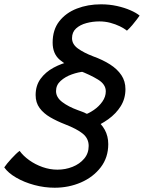

<svg xmlns="http://www.w3.org/2000/svg" viewBox="-104 -699 670 894"><path d="M289.1 -365.6Q261.4 -363.7 230.6 -352.7Q199.8 -341.8 178.3 -322.3Q156.9 -302.9 156.9 -275Q156.9 -245.9 185.6 -224Q214.3 -202.1 258.3 -186.2Q304.5 -170.8 336.1 -147.5Q367.7 -124.3 383.9 -94.5Q400.1 -64.6 400.1 -28Q400.1 34.4 365 80.1Q329.9 125.8 273 150.5Q216.1 175.1 150.5 175.1Q102.6 175.1 55.6 162.4Q8.5 149.7 -28.6 128.1Q-65.8 106.6 -84.2 80.4Q-79 72.7 -70.2 61.8Q-61.3 51 -50.8 39.6Q-40.4 28.2 -30.3 18.5Q-20.2 8.8 -12.6 3.5Q3.9 26.7 32 46.8Q60 66.9 94.3 79Q128.6 91 163.5 91Q200.7 91 233.8 77.8Q267 64.6 287.9 39.8Q308.9 15.1 308.9 -19.4Q308.9 -54.4 281.2 -76.8Q253.5 -99.1 199.1 -120.1Q160.9 -134.9 129.8 -153Q98.6 -171.2 80.3 -196.2Q61.9 -221.3 61.9 -256.2Q61.9 -300.4 84.8 -331.9Q107.7 -363.4 145.2 -383.8Q182.8 -404.1 226.8 -414.1ZM282.1 -161.7Q308.3 -170 332.7 -186.8Q357.1 -203.5 372.8 -226.1Q388.6 -248.7 388.6 -273.8Q388.6 -306.2 352.5 -328.4Q316.4 -350.6 262.9 -370.9Q206.8 -392.8 173.9 -420.9Q141.1 -449.1 141.1 -500.6Q141.1 -560.4 171.9 -599.8Q202.7 -639.2 253.9 -659.1Q305.1 -678.9 365.9 -678.9Q405.3 -678.9 440.5 -671.1Q475.7 -663.3 503 -651.3Q530.4 -639.4 546.1 -626.4Q542.7 -621.4 533.3 -608.8Q523.9 -596.2 511.8 -581.9Q499.6 -567.6 487.1 -556.3Q473.9 -566.9 453.8 -576.7Q433.7 -586.4 409.4 -592.9Q385.2 -599.3 358.8 -599.3Q327.5 -599.3 298.2 -591.4Q268.8 -583.5 250.1 -566.4Q231.4 -549.3 231.4 -521.1Q231.4 -493.1 258.6 -473.3Q285.7 -453.6 328.9 -437Q374.6 -420.6 408.5 -398.9Q442.4 -377.2 461.2 -349Q480.1 -320.8 480.1 -283.9Q480.1 -239.8 458.2 -204.7Q436.2 -169.6 400.2 -143.8Q364.2 -118.1 321.8 -101.3Z"/></svg>

Font: Grandstander Thin
Style: Italic
Weight: 100
Italic angle: -15°
Designer: Tyler Finck
Foundry: Etcetera Type Co
Version: Version 1.200